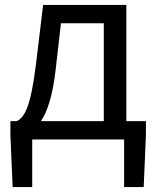

<svg xmlns="http://www.w3.org/2000/svg" viewBox="-20 -563 634 775"><path d="M110 0H481V192H560L569 -17V-74H490V-543H154L125 -302C103 -127 79 -91 48 -74H22V-17L31 192H110ZM145 -74C171 -112 193 -177 205 -285L226 -469H399V-74Z"/></svg>

Font: Source Han Sans JP
Style: Regular
Weight: 400
Designer: Ryoko NISHIZUKA 西塚涼子 (kana, bopomofo & ideographs); Paul D. Hunt (Latin, Greek & Cyrillic); Sandoll Communications 산돌커뮤니
Foundry: Adobe
Version: Version 2.004;hotconv 1.0.118;makeotfexe 2.5.65603